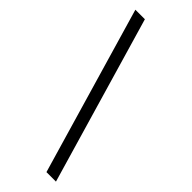

<svg xmlns="http://www.w3.org/2000/svg" viewBox="-305 -820 1035 1035"><g transform="rotate(45 213.0 -302.0)"><path d="M386 177H313.5L33.5 -781H106Z"/></g></svg>

Font: Merriweather 28pt Light
Style: Regular
Weight: 300
Version: Version 2.100